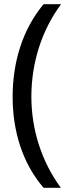

<svg xmlns="http://www.w3.org/2000/svg" viewBox="-20 -734 340 912"><path d="M40 -274C40 -113 86 41 187 158H269C177 33 129 -120 129 -275C129 -433 177 -589 270 -714H187C86 -593 40 -437 40 -274Z"/></svg>

Font: Noto Sans Mro
Style: Regular
Weight: 400
Designer: Monotype Design Team
Foundry: Monotype Imaging Inc.
Version: Version 2.001